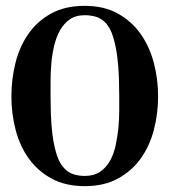

<svg xmlns="http://www.w3.org/2000/svg" viewBox="-20 -627 580 657"><path d="M19 -297Q19 -356 33 -412Q47 -468 77.5 -511.5Q108 -555 155.5 -581Q203 -607 270 -607Q336 -607 383.5 -580.5Q431 -554 461.5 -510.5Q492 -467 506.5 -411.5Q521 -356 521 -297Q521 -238 506.5 -182.5Q492 -127 461.5 -84.5Q431 -42 383.5 -16Q336 10 270 10Q204 10 156.5 -16Q109 -42 78.5 -84.5Q48 -127 33.5 -182.5Q19 -238 19 -297ZM153 -298Q153 -274 154 -238.5Q155 -203 159.5 -166.5Q164 -130 174 -98Q184 -66 202 -49Q216 -35 233.5 -30Q251 -25 270 -25Q301 -25 322 -39Q343 -53 356 -76Q369 -99 375.5 -128.5Q382 -158 385 -188Q388 -218 388 -247Q388 -276 388 -298Q388 -322 387 -358Q386 -394 381.5 -431Q377 -468 367 -501Q357 -534 339 -551Q325 -565 307 -570Q289 -575 270 -575Q239 -575 218.5 -560.5Q198 -546 185 -522.5Q172 -499 165 -469Q158 -439 155.5 -408Q153 -377 153 -348.5Q153 -320 153 -298Z"/></svg>

Font: Gamine
Style: Bold
Weight: 700
Designer: Tapiwanashe Sebastian Garikayi
Version: Version 1.000